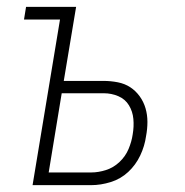

<svg xmlns="http://www.w3.org/2000/svg" viewBox="-20 -540 540 560"><path d="M75 0 155 -483H50L56 -520H202L166 -304H282Q303 -304 323.5 -300Q344 -296 360 -285.5Q376 -275 387.5 -259Q399 -243 404.5 -224Q410 -205 410 -184.5Q410 -164 406 -143Q402 -114 389 -86.5Q376 -59 354 -38.5Q332 -18 303 -9Q274 0 246 0ZM122 -37H246Q267 -37 289 -44Q311 -51 328.5 -67.5Q346 -84 355 -105.5Q364 -127 367 -148Q371 -171 369 -193Q367 -215 356 -233Q345 -251 325 -259.5Q305 -268 283 -268H160Z"/></svg>

Font: Iosevka Extralight Oblique
Style: Regular
Weight: 200
Italic angle: -9°
Monospace: yes
Designer: Belleve Invis
Foundry: Belleve Invis
Version: Version 32.5.0; ttfautohint (v1.8.4)